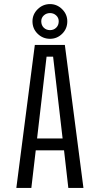

<svg xmlns="http://www.w3.org/2000/svg" viewBox="-20 -920 490 940"><path d="M225 -730Q189.5 -730 164.2 -754.8Q139 -779.5 139 -815.5Q139 -850 164.5 -875Q190 -900 225 -900Q259 -900 284.2 -875Q309.5 -850 309.5 -815.5Q309.5 -779.5 284.5 -754.8Q259.5 -730 225 -730ZM225 -772.5Q243 -772.5 255.2 -784.5Q267.5 -796.5 267.5 -816Q267.5 -833 255 -844.5Q242.5 -856 225 -856Q207 -856 194.5 -844.5Q182 -833 182 -816Q182 -796.5 194.2 -784.5Q206.5 -772.5 225 -772.5ZM314.5 0 293.5 -184H155L133.5 0H60L150.5 -700H297.5L388.5 0ZM208 -642.5 161.5 -242H286.5L240 -642.5Z"/></svg>

Font: League Mono Condensed Light
Style: Regular
Weight: 300
Width: 1
Designer: Tyler Finck
Foundry: The League of Moveable Type / Tyler Finck
Version: Version 2.210